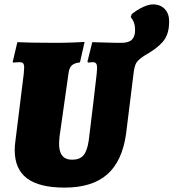

<svg xmlns="http://www.w3.org/2000/svg" viewBox="-20 -842 790 874"><path d="M750 -744Q750 -696 731 -665.5Q712 -635 663 -604Q631 -586 616.5 -573.5Q602 -561 597 -549Q592 -537 589 -516L554 -234Q537 -109 468.5 -48.5Q400 12 274 12Q159 12 103 -30Q47 -72 47 -159Q47 -178 50 -199L88 -505Q90 -529 90 -534Q90 -549 85 -554Q80 -559 68 -559Q59 -559 51 -558Q43 -557 40 -557L38 -561L59 -650Q75 -649 124 -648Q173 -647 233 -647Q270 -647 310 -648.5Q350 -650 365 -651L344 -558Q318 -555 306.5 -544Q295 -533 292 -509L251 -220L249 -192Q247 -115 308 -115Q343 -115 360 -135Q377 -155 384 -203Q393 -276 404.5 -371.5Q416 -467 420 -505Q422 -527 422 -532Q422 -547 417.5 -553Q413 -559 402 -559Q395 -559 389 -558Q383 -557 381 -557L378 -561L400 -650Q416 -650 456.5 -648.5Q497 -647 532 -647Q566 -647 580.5 -661.5Q595 -676 595 -706Q595 -741 575 -764L580 -778Q605 -798 631 -810Q657 -822 676 -822Q710 -822 730 -801Q750 -780 750 -744Z"/></svg>

Font: Alegreya Black
Style: Italic
Weight: 900
Italic angle: -7°
Designer: Juan Pablo del Peral
Foundry: Huerta Tipografica
Version: Version 2.007; ttfautohint (v1.6)